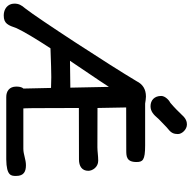

<svg xmlns="http://www.w3.org/2000/svg" viewBox="-45 -1005 1035 1043"><g transform="rotate(90 472.5 -483.5)"><path d="M34.2 13.7C80.1 14.2 88.4 -11.2 104 -55.7C122.1 -95.2 163.6 -164.1 213.4 -240.2C300.8 -243.2 335.4 -244.6 369.6 -244.6C390.1 -244.6 408.7 -244.1 428.7 -243.2L432.1 -92.8C422.9 -84.5 421.4 -66.9 421.4 -54.2C421.4 -17.1 446.3 0.5 479 0H816.4C908.2 -1 906.7 -28.3 906.7 -54.2C906.7 -95.7 882.3 -106.9 848.6 -106.9C816.9 -106.9 789.6 -92.8 759.3 -92.8H540C539.1 -106.4 537.6 -115.7 537.6 -394.5L817.4 -395C853.5 -395 878.9 -411.1 878.9 -445.8C878.9 -467.8 859.4 -499.5 824.2 -499.5C796.9 -499.5 773.9 -495.1 751 -495.1C734.9 -495.1 584.5 -495.1 537.6 -495.6L534.7 -651.4L770.5 -651.9C799.3 -652.3 831.1 -652.8 831.1 -707C831.1 -741.2 821.8 -754.4 741.7 -754.4H513.7C504.4 -756.3 483.4 -758.8 475.6 -758.8C435.5 -758.8 408.7 -741.2 392.6 -709C302.2 -557.1 50.3 -170.9 -3.4 -103C-21 -82.5 -29.3 -68.4 -29.3 -43.9C-29.3 -7.8 0 13.7 34.2 13.7ZM281.2 -346.2C329.6 -419.4 377.9 -487.8 422.9 -557.6L427.2 -348.1ZM528.3 -783.7C557.1 -783.7 575.7 -802.7 591.3 -820.8C596.2 -826.2 603 -834 608.4 -838.4C635.3 -863.3 636.2 -866.7 653.8 -880.9C675.8 -898.4 678.7 -913.1 679.2 -932.6C679.2 -954.6 654.3 -981.4 627.4 -981.4C614.3 -981.4 596.2 -978 575.7 -954.6C560.5 -938.5 532.7 -910.6 509.8 -891.6C499 -887.2 472.2 -864.7 472.2 -841.8C472.2 -804.7 495.6 -783.7 528.3 -783.7Z"/></g></svg>

Font: Autour One
Style: Regular
Weight: 400
Designer: Eben Sorkin
Foundry: Eben Sorkin
Version: Version 1.002